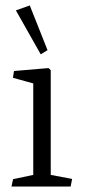

<svg xmlns="http://www.w3.org/2000/svg" viewBox="-20 -682 311 702"><path d="M128.9 -483.4 153.8 -498.5 88.9 -662.1 38.1 -644ZM238.3 0 243.7 -27.8 165.5 -42.5V-425.3L157.7 -433.1L31.2 -422.4L27.3 -397.5L101.6 -377V-42.5L27.8 -26.9L22 0Z"/></svg>

Font: Neuton Light
Style: Regular
Weight: 300
Designer: Brian M Zick
Foundry: Brian M Zick
Version: Version 1.560